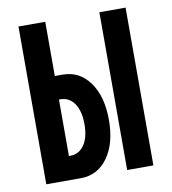

<svg xmlns="http://www.w3.org/2000/svg" viewBox="-79 -762 744 831"><g transform="rotate(-10 293.0 -346.5)"><path d="M57.6 0V-693.4H175.3V-455.1H209.5Q283.7 -455.1 328.4 -392.8Q373 -330.6 373 -227.5Q373 -124.5 328.4 -62.3Q283.7 0 209.5 0ZM413.1 0V-693.4H528.3V0ZM175.3 -103.5H181.2Q220.2 -103.5 242.9 -136.7Q265.6 -169.9 265.6 -227.5Q265.6 -285.6 242.9 -318.6Q220.2 -351.6 181.2 -351.6H175.3Z"/></g></svg>

Font: CaskaydiaCove NF SemiBold
Style: Regular
Weight: 600
Designer: Aaron Bell
Foundry: Saja Typeworks
Version: Version 2111.001; VTT 6.35;Nerd Fonts 3.2.1